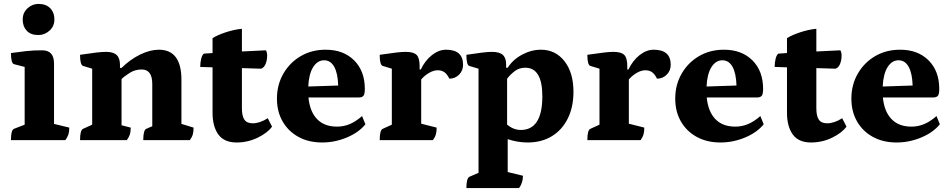

<svg xmlns="http://www.w3.org/2000/svg" viewBox="-20 -716 4859 981"><path d="M36 0Q36 -53 52 -58L106 -79V-374L52 -388Q36 -392 36 -445Q77 -451 114.5 -455Q152 -459 195 -459Q256 -459 256 -392V-83L334 -64Q334 -43 329.5 -29Q325 -15 314 0ZM176 -537Q137 -537 116.5 -559Q96 -581 96 -616Q96 -651 120.5 -673.5Q145 -696 176 -696Q215 -696 236.5 -674Q258 -652 258 -616Q258 -582 233 -559.5Q208 -537 176 -537Z M389 0Q389 -52 405 -58L451 -79V-365L405 -379Q389 -383 389 -436Q442 -444 472 -447.5Q502 -451 522 -451Q559 -451 576 -435Q593 -419 593 -384V-369H601Q646 -413 696.5 -437.5Q747 -462 792 -462Q907 -462 907 -308V-83L969 -64Q969 -43 965 -29Q961 -15 950 0H712Q712 -52 728 -58L758 -71V-287Q758 -361 704 -361Q670 -361 642.5 -343.5Q615 -326 601 -312V-76L648 -64Q648 -43 643.5 -29Q639 -15 628 0Z M1189 12Q1125 12 1095.5 -29Q1066 -70 1066 -140V-372L1003 -374Q1003 -396 1008 -416Q1013 -436 1022 -442L1066 -445V-521Q1091 -537 1133.5 -551Q1176 -565 1216 -569V-453L1339 -459Q1345 -447 1345 -433Q1345 -408 1337 -389Q1329 -370 1314 -365L1216 -368V-162Q1216 -124 1228.5 -105Q1241 -86 1271 -86Q1289 -86 1308.5 -92.5Q1328 -99 1348 -112L1370 -69Q1347 -37 1296.5 -12.5Q1246 12 1189 12Z M1626 12Q1557 12 1505 -16.5Q1453 -45 1424 -95.5Q1395 -146 1395 -212Q1395 -283 1428 -340Q1461 -397 1517 -429.5Q1573 -462 1644 -462Q1735 -462 1789.5 -407.5Q1844 -353 1844 -262Q1844 -235 1837 -226.5Q1830 -218 1812 -218H1556Q1563 -146 1600 -107.5Q1637 -69 1702 -69Q1736 -69 1767 -82Q1798 -95 1830 -123L1847 -81Q1813 -39 1752 -13.5Q1691 12 1626 12ZM1636 -408Q1602 -408 1580 -373Q1558 -338 1555 -274L1708 -279Q1706 -342 1687.5 -375Q1669 -408 1636 -408Z M1920 0Q1920 -52 1936 -58L1982 -79V-365L1936 -379Q1920 -383 1920 -436Q1975 -444 2004 -447.5Q2033 -451 2053 -451Q2093 -451 2108.5 -435.5Q2124 -420 2124 -379V-361H2130Q2152 -407 2187 -434.5Q2222 -462 2259 -462Q2346 -462 2346 -385Q2346 -355 2325.5 -334.5Q2305 -314 2276 -314Q2264 -338 2250 -347.5Q2236 -357 2216 -357Q2196 -357 2173 -344Q2150 -331 2132 -310V-84L2211 -64Q2211 -44 2207 -29.5Q2203 -15 2192 0Z M2363 245Q2363 194 2379 187L2425 167V-365L2378 -379Q2363 -383 2363 -436Q2415 -444 2445 -447.5Q2475 -451 2494 -451Q2532 -451 2549 -435.5Q2566 -420 2566 -387V-370H2574Q2601 -412 2648 -437Q2695 -462 2744 -462Q2818 -462 2864 -403.5Q2910 -345 2910 -247Q2910 -169 2881 -110.5Q2852 -52 2799.5 -20Q2747 12 2676 12Q2625 12 2574 -5V163L2652 182Q2652 218 2632 245ZM2641 -52Q2751 -52 2751 -224Q2751 -370 2664 -370Q2633 -370 2610.5 -353Q2588 -336 2571 -314V-79Q2604 -52 2641 -52Z M2981 0Q2981 -52 2997 -58L3043 -79V-365L2997 -379Q2981 -383 2981 -436Q3036 -444 3065 -447.5Q3094 -451 3114 -451Q3154 -451 3169.5 -435.5Q3185 -420 3185 -379V-361H3191Q3213 -407 3248 -434.5Q3283 -462 3320 -462Q3407 -462 3407 -385Q3407 -355 3386.5 -334.5Q3366 -314 3337 -314Q3325 -338 3311 -347.5Q3297 -357 3277 -357Q3257 -357 3234 -344Q3211 -331 3193 -310V-84L3272 -64Q3272 -44 3268 -29.5Q3264 -15 3253 0Z M3661 12Q3592 12 3540 -16.5Q3488 -45 3459 -95.5Q3430 -146 3430 -212Q3430 -283 3463 -340Q3496 -397 3552 -429.5Q3608 -462 3679 -462Q3770 -462 3824.5 -407.5Q3879 -353 3879 -262Q3879 -235 3872 -226.5Q3865 -218 3847 -218H3591Q3598 -146 3635 -107.5Q3672 -69 3737 -69Q3771 -69 3802 -82Q3833 -95 3865 -123L3882 -81Q3848 -39 3787 -13.5Q3726 12 3661 12ZM3671 -408Q3637 -408 3615 -373Q3593 -338 3590 -274L3743 -279Q3741 -342 3722.5 -375Q3704 -408 3671 -408Z M4124 12Q4060 12 4030.5 -29Q4001 -70 4001 -140V-372L3938 -374Q3938 -396 3943 -416Q3948 -436 3957 -442L4001 -445V-521Q4026 -537 4068.5 -551Q4111 -565 4151 -569V-453L4274 -459Q4280 -447 4280 -433Q4280 -408 4272 -389Q4264 -370 4249 -365L4151 -368V-162Q4151 -124 4163.5 -105Q4176 -86 4206 -86Q4224 -86 4243.5 -92.5Q4263 -99 4283 -112L4305 -69Q4282 -37 4231.5 -12.5Q4181 12 4124 12Z M4561 12Q4492 12 4440 -16.5Q4388 -45 4359 -95.5Q4330 -146 4330 -212Q4330 -283 4363 -340Q4396 -397 4452 -429.5Q4508 -462 4579 -462Q4670 -462 4724.5 -407.5Q4779 -353 4779 -262Q4779 -235 4772 -226.5Q4765 -218 4747 -218H4491Q4498 -146 4535 -107.5Q4572 -69 4637 -69Q4671 -69 4702 -82Q4733 -95 4765 -123L4782 -81Q4748 -39 4687 -13.5Q4626 12 4561 12ZM4571 -408Q4537 -408 4515 -373Q4493 -338 4490 -274L4643 -279Q4641 -342 4622.5 -375Q4604 -408 4571 -408Z"/></svg>

Font: Petrona ExtraBold
Style: Regular
Weight: 800
Designer: Ringo R. Seeber
Foundry: Ringo R. Seeber
Version: Version 2.001; ttfautohint (v1.8.3)